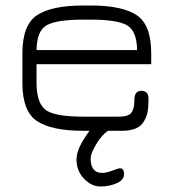

<svg xmlns="http://www.w3.org/2000/svg" viewBox="-20 -470 618 690"><path d="M306.6 -399.4H278.3Q183.6 -399.4 147.9 -379.4Q112.3 -359.4 111.3 -290H472.7Q471.7 -359.4 436 -379.4Q400.4 -399.4 306.6 -399.4ZM523.4 -278.3V-239.3H111.3V-172.9Q111.3 -91.8 151.4 -70.3Q187.5 -50.8 278.3 -50.8H409.2Q440.4 -50.8 451.7 -64.5Q462.9 -78.1 462.9 -110.8Q462.9 -143.6 488.3 -143.6Q513.7 -143.6 513.7 -114.7Q513.7 -85.9 510.7 -69.3Q507.8 -52.7 498 -35.2Q479.5 0 418.9 0Q417 0 416 0H368.2Q344.7 15.6 325.2 49.3Q305.7 83 305.7 98.6Q305.7 151.4 346.7 151.4Q362.3 151.4 383.8 143.1Q405.3 134.8 411.1 134.8Q425.8 134.8 425.8 155.8Q425.8 176.8 399.4 188.5Q373 200.2 340.8 200.2Q308.6 200.2 281.7 171.9Q254.9 143.6 254.9 103Q254.9 62.5 301.8 0H278.3Q166 0 113.3 -34.7Q60.5 -69.3 60.5 -171.9V-278.3Q60.5 -380.9 113.3 -415.5Q166 -450.2 278.3 -450.2H306.6Q418.9 -450.2 471.2 -415.5Q523.4 -380.9 523.4 -278.3Z"/></svg>

Font: Jura
Style: Book
Weight: 400
Version: Version 2.5